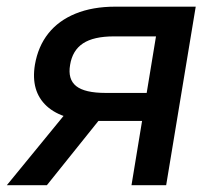

<svg xmlns="http://www.w3.org/2000/svg" viewBox="-46 -542 611 562"><path d="M440.4 0H338.9L410.6 -435.5H287.6Q228 -435.5 197 -415Q166 -394.5 159.2 -352.1Q151.9 -310.1 177 -290Q202.1 -270 263.2 -270H426.8L413.1 -188H239.3Q138.2 -188 90.8 -231.4Q43.5 -274.9 56.2 -352.5Q65.4 -406.2 95.5 -444.1Q125.5 -481.9 175.3 -502.2Q225.1 -522.5 291.5 -522.5H526.9ZM91.3 0H-25.9L166 -234.4H279.3Z"/></svg>

Font: Inter 28pt Medium
Style: Italic
Weight: 500
Italic angle: -9.3988°
Designer: Rasmus Andersson
Foundry: rsms
Version: Version 4.001;git-66647c0bb